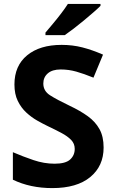

<svg xmlns="http://www.w3.org/2000/svg" viewBox="-20 -954 591 984"><path d="M511 -198Q511 -103 442.5 -46.5Q374 10 248 10Q135 10 46 -33V-174Q97 -152 151.5 -133.5Q206 -115 260 -115Q316 -115 339.5 -136.5Q363 -158 363 -191Q363 -218 344.5 -237Q326 -256 295 -272.5Q264 -289 224 -308Q199 -320 170 -336.5Q141 -353 114.5 -377.5Q88 -402 71 -437Q54 -472 54 -521Q54 -617 119 -670.5Q184 -724 296 -724Q352 -724 402.5 -711Q453 -698 508 -674L459 -556Q410 -576 371 -587Q332 -598 291 -598Q248 -598 225 -578Q202 -558 202 -526Q202 -488 236 -466Q270 -444 337 -412Q392 -386 430.5 -358Q469 -330 490 -292Q511 -254 511 -198ZM495 -924Q481 -910 458 -890Q435 -870 408.5 -848Q382 -826 356.5 -806.5Q331 -787 312 -774H213V-787Q229 -806 250.5 -831.5Q272 -857 293 -884.5Q314 -912 328 -934H495Z"/></svg>

Font: Noto Sans Ethiopic
Style: Bold
Weight: 700
Designer: Monotype Design Team
Foundry: Monotype Imaging Inc.
Version: Version 2.102; ttfautohint (v1.8.4.7-5d5b)